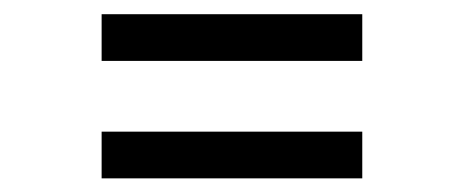

<svg xmlns="http://www.w3.org/2000/svg" viewBox="-20 -465 660 273"><path d="M124.5 -378.4H495.1V-444.8H124.5ZM124.5 -211.4H495.1V-277.8H124.5Z"/></svg>

Font: HK Grotesk
Style: Regular
Weight: 400
Designer: Alfredo Marco Pradil and Stefan Peev
Foundry: Hanken Design Co.
Version: Version 1.045;PS 001.045;hotconv 1.0.88;makeotf.lib2.5.64775